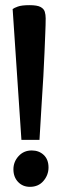

<svg xmlns="http://www.w3.org/2000/svg" viewBox="-20 -702 253 744"><path d="M63 -160 29 -667Q34 -671 49 -676.5Q64 -682 94 -682Q124 -682 137 -675Q150 -668 153.5 -656.5Q157 -645 157 -631Q157 -607 155.5 -574Q154 -541 152.5 -499.5Q151 -458 148 -406.5Q145 -355 141 -293.5Q137 -232 133 -160ZM96 22Q68 22 50 3Q32 -16 32 -46Q32 -75 52 -97Q72 -119 103 -119Q131 -119 149.5 -101.5Q168 -84 168 -53Q168 -24 148.5 -1Q129 22 96 22Z"/></svg>

Font: Faustina Light SemiBold
Style: Regular
Weight: 600
Version: Version 1.200